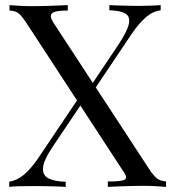

<svg xmlns="http://www.w3.org/2000/svg" viewBox="-20 -728 674 748"><path d="M244 -708V-687Q194 -687 183 -676.5Q172 -666 186 -643L560 -71Q579 -42 592 -32.5Q605 -23 627 -21V0Q614 -1 590.5 -2.5Q567 -4 541 -4Q501 -4 460.5 -2.5Q420 -1 400 0V-21Q450 -21 464 -27Q478 -33 464 -55L84 -637Q65 -666 52.5 -676Q40 -686 17 -687V-708Q30 -707 54 -705.5Q78 -704 103 -704Q144 -704 180 -705.5Q216 -707 244 -708ZM299 -365Q299 -365 301 -358.5Q303 -352 305.5 -345.5Q308 -339 308 -339L185 -156Q149 -102 147.5 -73Q146 -44 170 -32.5Q194 -21 236 -20V0Q222 -1 204 -1.5Q186 -2 167.5 -2.5Q149 -3 131.5 -3Q114 -3 101 -3Q76 -3 53.5 -2.5Q31 -2 16 0V-20Q47 -25 74 -48Q101 -71 129 -112ZM606 -708V-688Q575 -684 548 -660.5Q521 -637 493 -596L332 -356Q332 -356 329 -369Q326 -382 326 -382L440 -552Q476 -606 482 -635Q488 -664 468 -675.5Q448 -687 406 -688V-708Q425 -707 445 -706.5Q465 -706 484.5 -705.5Q504 -705 521 -705Q547 -705 569 -706Q591 -707 606 -708Z"/></svg>

Font: Playfair Display
Style: Regular
Weight: 400
Designer: Claus Eggers Sørensen
Foundry: Claus Eggers Sørensen
Version: Version 1.203